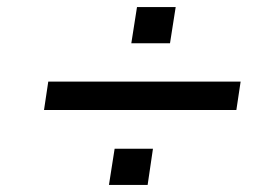

<svg xmlns="http://www.w3.org/2000/svg" viewBox="-20 -557 788 541"><path d="M104 -247 116 -327H658L646 -247ZM287 -36 303 -138H411L396 -36ZM350 -435 366 -537H475L459 -435Z"/></svg>

Font: Nunito Sans 10pt Expanded SemiBold
Style: Italic
Weight: 600
Width: 7
Italic angle: -9°
Designer: Vernon Adams
Foundry: Vernon Adams
Version: Version 3.101;gftools[0.9.27]